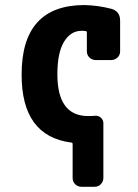

<svg xmlns="http://www.w3.org/2000/svg" viewBox="-20 -550 540 750"><path d="M415 -515.6Q449.2 -505.9 449.2 -469.7V-349.6Q449.2 -335 439 -325.2Q428.7 -315.4 414.1 -315.4H354.5Q339.8 -315.4 329.6 -325.2Q319.3 -335 319.3 -349.6V-422.9Q319.3 -428.7 314.5 -428.7Q309.6 -429.7 298.8 -429.7Q255.9 -429.7 230 -386.7Q204.1 -343.8 204.1 -259.8Q204.1 -96.7 324.2 -96.7Q340.8 -96.7 349.6 -97.7Q363.3 -99.6 373.5 -90.8Q383.8 -82 383.8 -69.3V144.5Q383.8 159.2 374 169.4Q364.3 179.7 348.6 179.7H298.8Q284.2 179.7 273.9 169.9Q263.7 160.2 263.7 144.5V12.7Q263.7 6.8 257.8 6.8Q63.5 -18.6 64.5 -259.8Q64.5 -529.3 308.6 -530.3Q362.3 -529.3 415 -515.6Z"/></svg>

Font: Rounded-L Mgen+ 1mn bold
Style: Bold
Weight: 700
Designer: [Source Han Sans]
Ryoko NISHIZUKA  (kana & ideographs); Paul D. Hunt (Latin, Greek & Cyrillic); Wenlong ZHANG  (bopomofo
Version: Version 1.059.20150602